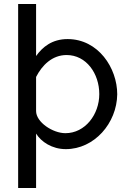

<svg xmlns="http://www.w3.org/2000/svg" viewBox="-20 -730 643 963"><path d="M310 18C453 18 566 -112 568 -257C568 -389 473 -534 319 -534C241 -534 193 -494 161 -449V-710H71V213H161V-60C186 -19 241 18 310 18ZM314 -454C413 -454 478 -361 478 -258C478 -156 407 -62 308 -62C245 -62 161 -117 161 -173V-344C191 -403 242 -454 314 -454Z"/></svg>

Font: FIGSv2-sans-serif Medium
Style: Regular
Weight: 500
Designer: Matt McInerney, Pablo Impallari, Rodrigo Fuenzalida,Mirko Velimirovic
Foundry: Matt McInerney, Pablo Impallari, Rodrigo Fuenzalida
Version: Version 4.021;hotconv 1.0.109;makeotfexe 2.5.65596